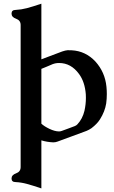

<svg xmlns="http://www.w3.org/2000/svg" viewBox="-20 -749 616 1040"><path d="M204.1 -729V-427.7L316.9 -470.2Q334 -476.1 346.7 -477.1Q352.1 -477.1 357.2 -476.8Q362.3 -476.6 368.2 -476.6Q443.4 -472.7 496.6 -416Q548.8 -358.4 556.6 -279.3Q558.6 -259.3 558.6 -239.7Q558.6 -212.9 555.2 -188.5Q548.3 -145 521.5 -102.5Q506.3 -78.1 475.6 -54.7Q462.9 -45.9 448.7 -40Q408.7 -25.4 369.4 -10.7Q330.1 3.9 291 18.1Q280.3 22 270 22H267.1Q233.9 20.5 204.1 11.2V271.5Q156.2 255.4 125.7 247.1Q95.2 238.8 64.9 237.3Q42.5 237.3 42.5 217.8Q42.5 198.7 67.1 189.9Q91.8 181.2 91.8 156.2V-613.8Q91.8 -638.7 67.1 -647.5Q42.5 -656.2 42.5 -675.3Q42.5 -695.3 64.9 -695.3Q95.2 -696.8 125.7 -704.8Q156.2 -712.9 204.1 -729ZM204.1 -79.1Q219.7 -64.5 248 -51Q276.4 -37.6 298.3 -37.1H301.3Q306.6 -37.1 314.9 -40Q332 -46.4 349.6 -52.7Q367.2 -59.1 384.8 -65.9Q393.6 -69.3 399.4 -75.7Q427.2 -105.5 437.5 -148.9Q445.3 -184.1 445.3 -218.8Q445.3 -229 444.8 -238.3Q439.5 -305.7 408.2 -348.1Q364.7 -407.7 300.3 -407.7Q294.4 -407.7 288.6 -407.2Q278.3 -406.2 266.1 -401.9Q255.4 -397.5 233.9 -388.2Q212.4 -378.9 204.1 -376Z"/></svg>

Font: Caudex
Style: Bold
Weight: 700
Version: Version 1.01